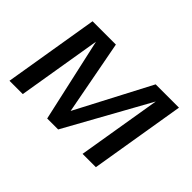

<svg xmlns="http://www.w3.org/2000/svg" viewBox="-95 -755 990 990"><g transform="rotate(45 400.0 -260.0)"><path d="M29 0 115 -520H285L362 -113L575 -520H745L659 0H562L638 -458L384 0H304L202 -458L126 0Z"/></g></svg>

Font: Iosevka Aile Medium
Style: Italic
Weight: 500
Italic angle: -9°
Designer: Belleve Invis
Foundry: Belleve Invis
Version: Version 31.1.0; ttfautohint (v1.8.4)